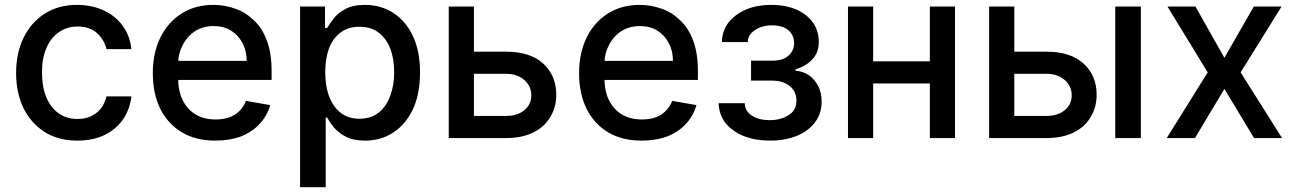

<svg xmlns="http://www.w3.org/2000/svg" viewBox="-20 -573 5378 797"><path d="M300.8 10.7Q221.7 10.7 165 -25.4Q108.4 -61.5 77.1 -125Q46.9 -188.5 46.9 -270.5Q46.9 -353.5 78.1 -417Q109.4 -480.5 166 -516.6Q222.7 -552.7 299.8 -552.7Q362.3 -552.7 411.1 -529.3Q460 -506.8 489.3 -465.8Q519.5 -424.8 525.4 -369.1Q491.2 -369.1 421.9 -369.1Q413.1 -407.2 382.8 -435.5Q352.5 -462.9 301.8 -462.9Q257.8 -462.9 224.6 -439.5Q191.4 -417 172.9 -374Q154.3 -331.1 154.3 -272.5Q154.3 -212.9 171.9 -169.9Q190.4 -126 223.6 -102.5Q256.8 -79.1 301.8 -79.1Q332 -79.1 356.4 -89.8Q381.8 -101.6 398.4 -122.1Q415 -143.6 421.9 -172.9Q456.1 -172.9 525.4 -172.9Q519.5 -120.1 491.2 -78.1Q461.9 -36.1 414.1 -12.7Q366.2 10.7 300.8 10.7Z M874 10.7Q793 10.7 735.4 -23.4Q676.8 -58.6 645.5 -121.1Q614.3 -184.6 614.3 -269.5Q614.3 -352.5 645.5 -417Q676.8 -480.5 733.4 -516.6Q790 -552.7 866.2 -552.7Q912.1 -552.7 956.1 -537.1Q999 -522.5 1033.2 -489.3Q1068.4 -457 1087.9 -404.3Q1107.4 -352.5 1107.4 -278.3Q1107.4 -265.6 1107.4 -241.2Q999 -241.2 673.8 -241.2Q673.8 -260.7 673.8 -320.3Q756.8 -320.3 1003.9 -320.3Q1003.9 -362.3 986.3 -394.5Q969.7 -426.8 938.5 -446.3Q908.2 -464.8 867.2 -464.8Q822.3 -464.8 789.1 -443.4Q755.9 -420.9 738.3 -385.7Q719.7 -351.6 719.7 -310.5Q719.7 -290 719.7 -248Q719.7 -193.4 739.3 -155.3Q758.8 -117.2 793.9 -96.7Q828.1 -77.1 875 -77.1Q905.3 -77.1 929.7 -85Q955.1 -93.8 972.7 -111.3Q991.2 -128.9 1001 -154.3Q1034.2 -148.4 1101.6 -136.7Q1088.9 -91.8 1057.6 -58.6Q1027.3 -25.4 980.5 -6.8Q933.6 10.7 874 10.7Z M1225.6 204.1Q1225.6 16.6 1225.6 -545.9Q1252 -545.9 1329.1 -545.9Q1329.1 -523.4 1329.1 -457Q1332 -457 1337.9 -457Q1347.7 -473.6 1365.2 -496.1Q1381.8 -518.6 1413.1 -535.2Q1444.3 -552.7 1495.1 -552.7Q1560.5 -552.7 1612.3 -519.5Q1665 -485.4 1694.3 -422.9Q1723.6 -360.4 1723.6 -271.5Q1723.6 -183.6 1694.3 -120.1Q1665 -57.6 1613.3 -23.4Q1561.5 10.7 1496.1 10.7Q1446.3 10.7 1415 -5.9Q1383.8 -22.5 1365.2 -44.9Q1347.7 -67.4 1337.9 -85Q1335.9 -85 1332 -85Q1332 -12.7 1332 204.1Q1305.7 204.1 1225.6 204.1ZM1330.1 -272.5Q1330.1 -214.8 1346.7 -171.9Q1363.3 -128.9 1394.5 -104.5Q1426.8 -80.1 1471.7 -80.1Q1519.5 -80.1 1551.8 -105.5Q1584 -130.9 1599.6 -174.8Q1616.2 -217.8 1616.2 -272.5Q1616.2 -327.1 1600.6 -370.1Q1584 -413.1 1551.8 -437.5Q1520.5 -461.9 1471.7 -461.9Q1425.8 -461.9 1394.5 -438.5Q1362.3 -415 1345.7 -372.1Q1330.1 -329.1 1330.1 -272.5Z M1922.9 -358.4Q1961.9 -358.4 2081.1 -358.4Q2181.6 -358.4 2235.4 -308.6Q2289.1 -258.8 2289.1 -179.7Q2289.1 -128.9 2264.6 -87.9Q2241.2 -46.9 2194.3 -23.4Q2147.5 0 2081.1 0Q2002 0 1842.8 0Q1842.8 -136.7 1842.8 -545.9Q1869.1 -545.9 1947.3 -545.9Q1947.3 -431.6 1947.3 -91.8Q1980.5 -91.8 2081.1 -91.8Q2127 -91.8 2156.2 -115.2Q2185.5 -139.6 2185.5 -176.8Q2185.5 -215.8 2156.2 -241.2Q2127 -266.6 2081.1 -266.6Q2028.3 -266.6 1922.9 -266.6Q1922.9 -289.1 1922.9 -358.4Z M2643.6 10.7Q2562.5 10.7 2504.9 -23.4Q2446.3 -58.6 2415 -121.1Q2383.8 -184.6 2383.8 -269.5Q2383.8 -352.5 2415 -417Q2446.3 -480.5 2502.9 -516.6Q2559.6 -552.7 2635.7 -552.7Q2681.6 -552.7 2725.6 -537.1Q2768.6 -522.5 2802.7 -489.3Q2837.9 -457 2857.4 -404.3Q2877 -352.5 2877 -278.3Q2877 -265.6 2877 -241.2Q2768.6 -241.2 2443.4 -241.2Q2443.4 -260.7 2443.4 -320.3Q2526.4 -320.3 2773.4 -320.3Q2773.4 -362.3 2755.9 -394.5Q2739.3 -426.8 2708 -446.3Q2677.7 -464.8 2636.7 -464.8Q2591.8 -464.8 2558.6 -443.4Q2525.4 -420.9 2507.8 -385.7Q2489.3 -351.6 2489.3 -310.5Q2489.3 -290 2489.3 -248Q2489.3 -193.4 2508.8 -155.3Q2528.3 -117.2 2563.5 -96.7Q2597.7 -77.1 2644.5 -77.1Q2674.8 -77.1 2699.2 -85Q2724.6 -93.8 2742.2 -111.3Q2760.7 -128.9 2770.5 -154.3Q2803.7 -148.4 2871.1 -136.7Q2858.4 -91.8 2827.1 -58.6Q2796.9 -25.4 2750 -6.8Q2703.1 10.7 2643.6 10.7Z M2962.9 -144.5Q2990.2 -144.5 3071.3 -144.5Q3073.2 -110.4 3101.6 -92.8Q3129.9 -74.2 3174.8 -74.2Q3220.7 -74.2 3252.9 -94.7Q3286.1 -114.3 3286.1 -155.3Q3286.1 -180.7 3273.4 -199.2Q3260.7 -217.8 3239.3 -227.5Q3216.8 -238.3 3186.5 -238.3Q3157.2 -238.3 3097.7 -238.3Q3097.7 -258.8 3097.7 -321.3Q3120.1 -321.3 3186.5 -321.3Q3231.4 -321.3 3253.9 -342.8Q3276.4 -363.3 3276.4 -393.6Q3276.4 -426.8 3252.9 -447.3Q3228.5 -467.8 3185.5 -467.8Q3142.6 -467.8 3114.3 -448.2Q3085 -429.7 3084 -398.4Q3047.9 -398.4 2976.6 -398.4Q2977.5 -444.3 3003.9 -479.5Q3031.2 -513.7 3076.2 -533.2Q3122.1 -552.7 3180.7 -552.7Q3241.2 -552.7 3286.1 -533.2Q3330.1 -513.7 3354.5 -479.5Q3378.9 -444.3 3378.9 -399.4Q3378.9 -354.5 3351.6 -326.2Q3325.2 -297.9 3282.2 -285.2Q3282.2 -283.2 3282.2 -279.3Q3313.5 -277.3 3337.9 -260.7Q3362.3 -243.2 3377 -214.8Q3390.6 -187.5 3390.6 -151.4Q3390.6 -101.6 3363.3 -65.4Q3335 -28.3 3287.1 -8.8Q3238.3 10.7 3176.8 10.7Q3116.2 10.7 3068.4 -7.8Q3020.5 -27.3 2992.2 -61.5Q2964.8 -96.7 2962.9 -144.5Z M3870.1 -318.4Q3870.1 -295.9 3870.1 -226.6Q3795.9 -226.6 3574.2 -226.6Q3574.2 -250 3574.2 -318.4Q3648.4 -318.4 3870.1 -318.4ZM3604.5 -545.9Q3604.5 -409.2 3604.5 0Q3578.1 0 3500 0Q3500 -136.7 3500 -545.9Q3526.4 -545.9 3604.5 -545.9ZM3944.3 -545.9Q3944.3 -409.2 3944.3 0Q3918 0 3839.8 0Q3839.8 -136.7 3839.8 -545.9Q3866.2 -545.9 3944.3 -545.9Z M4166 -358.4Q4205.1 -358.4 4324.2 -358.4Q4424.8 -358.4 4478.5 -308.6Q4532.2 -258.8 4532.2 -179.7Q4532.2 -128.9 4507.8 -87.9Q4484.4 -46.9 4437.5 -23.4Q4390.6 0 4324.2 0Q4245.1 0 4085.9 0Q4085.9 -136.7 4085.9 -545.9Q4112.3 -545.9 4190.4 -545.9Q4190.4 -431.6 4190.4 -91.8Q4223.6 -91.8 4324.2 -91.8Q4370.1 -91.8 4399.4 -115.2Q4428.7 -139.6 4428.7 -176.8Q4428.7 -215.8 4399.4 -241.2Q4370.1 -266.6 4324.2 -266.6Q4271.5 -266.6 4166 -266.6Q4166 -289.1 4166 -358.4ZM4609.4 0Q4609.4 -136.7 4609.4 -545.9Q4636.7 -545.9 4715.8 -545.9Q4715.8 -409.2 4715.8 0Q4689.5 0 4609.4 0Z M4942.4 -545.9Q4972.7 -492.2 5062.5 -333Q5092.8 -385.7 5184.6 -545.9Q5212.9 -545.9 5299.8 -545.9Q5257.8 -477.5 5129.9 -272.5Q5172.9 -204.1 5301.8 0Q5272.5 0 5185.5 0Q5155.3 -50.8 5062.5 -204.1Q5032.2 -153.3 4940.4 0Q4911.1 0 4823.2 0Q4866.2 -68.4 4993.2 -272.5Q4951.2 -340.8 4826.2 -545.9Q4854.5 -545.9 4942.4 -545.9Z"/></svg>

Font: DeepSea
Style: Medium
Weight: 500
Designer: Stem
Version: Version 3.019;git-0a5106e0b